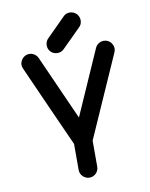

<svg xmlns="http://www.w3.org/2000/svg" viewBox="-96 -959 803 1029"><g transform="rotate(-10 305.5 -445.0)"><path d="M57.1 -637.7Q52.2 -648.9 52.2 -657.7Q52.2 -667.5 56.2 -676.5Q60.1 -685.5 66.7 -692.9Q73.2 -700.2 82.8 -704.6Q92.3 -709 103 -709Q118.7 -709 131.1 -700.4Q143.6 -691.9 149.4 -679.2L306.6 -327.1L461.9 -679.2Q468.3 -692.9 480.7 -700.9Q493.2 -709 508.8 -709Q519 -709 528.3 -705.1Q537.6 -701.2 544.2 -694.1Q550.8 -687 554.9 -678Q559.1 -668.9 559.1 -658.7Q559.1 -648.4 554.7 -638.2L357.4 -192.4V-50.8Q357.4 -40 353.3 -30.5Q349.1 -21 342.3 -14.4Q335.4 -7.8 326.4 -3.9Q317.4 0 307.1 0Q296.4 0 287.4 -4.2Q278.3 -8.3 271.2 -15.1Q264.2 -22 260.3 -31.2Q256.3 -40.5 256.3 -50.8V-192.4L158.7 -409.7ZM290 -702.6Q275.4 -687.5 253.9 -687.5Q232.4 -687.5 218 -701.9Q203.6 -716.3 203.6 -737.8Q203.6 -759.3 218.8 -773.9L319.8 -875Q333.5 -890.1 356 -890.1Q365.7 -890.1 375.2 -886Q384.8 -881.8 391.4 -875.2Q397.9 -868.7 402.1 -859.1Q406.2 -849.6 406.2 -839.8Q406.2 -816.9 391.6 -803.7L340.8 -752.9Z"/></g></svg>

Font: TGL 0-17
Style: Regular
Weight: 400
Designer: Peter Wiegel
Foundry: Peter Wiegel
Version: Version 1.003 2010